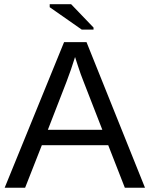

<svg xmlns="http://www.w3.org/2000/svg" viewBox="-20 -887 707 907"><path d="M569.8 0 491.2 -201.2H177.7L98.6 0H2L282.7 -688H388.7L665 0ZM334.5 -617.7 330.1 -604Q317.9 -563.5 293.9 -500L206.1 -273.9H463.4L375 -501Q361.3 -534.7 347.7 -577.1ZM366.2 -747.1 214.8 -853V-867.2H315.9L421.9 -756.8V-747.1Z"/></svg>

Font: Arial
Style: Regular
Weight: 400
Designer: Steve Matteson
Foundry: Ascender Corporation
Version: Version 2.00.3